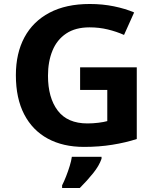

<svg xmlns="http://www.w3.org/2000/svg" viewBox="-20 -727 786 963"><path d="M381.8 -275.9V-389.2H666V-29.8Q610.4 -11.7 543.7 -1Q477.1 9.8 400.9 9.8Q296.4 9.8 219.7 -31.7Q143.1 -73.2 101.3 -153.6Q59.6 -233.9 59.6 -350.1Q59.6 -459.5 102.5 -539.6Q145.5 -619.6 228.3 -663.3Q311 -707 430.2 -707Q494.1 -707 551.3 -695.3Q608.4 -683.6 652.8 -664.6L602.1 -551.8Q564 -568.8 520.5 -579.3Q477.1 -589.8 429.2 -589.8Q358.4 -589.8 312 -558.8Q265.6 -527.8 243.2 -473.1Q220.7 -418.5 220.7 -347.2Q220.7 -236.8 269.5 -172.4Q318.4 -107.9 418.5 -107.9Q445.8 -107.9 473.4 -111.3Q501 -114.7 518.1 -119.6V-275.9ZM489.3 59.6V69.3Q477.1 104.5 447.3 141.6Q417.5 178.7 380.4 215.8H291.5V202.6Q301.3 183.6 311.5 157.5Q321.8 131.3 329.8 105Q337.9 78.6 340.3 59.6Z"/></svg>

Font: Lunasima
Style: Bold
Weight: 700
Designer: The DocRepair Project, Monotype Design Team
Foundry: Google
Version: Version 2.009